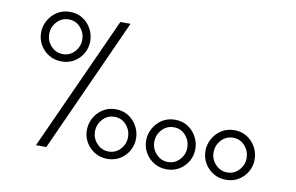

<svg xmlns="http://www.w3.org/2000/svg" viewBox="-72 -804 1451 942"><g transform="rotate(10 653.5 -333.5)"><path d="M1223.6 -116.7Q1223.6 -84 1207.8 -56.2Q1191.9 -28.3 1164.6 -11.5Q1137.2 5.4 1101.6 5.4Q1066.4 5.4 1038.6 -11.5Q1010.7 -28.3 994.6 -56.2Q978.5 -84 978.5 -116.7Q978.5 -148.9 994.1 -177.5Q1009.8 -206.1 1037.6 -223.9Q1065.4 -241.7 1101.6 -241.7Q1138.2 -241.7 1165.5 -223.9Q1192.9 -206.1 1208.3 -177.5Q1223.6 -148.9 1223.6 -116.7ZM1183.6 -117.2Q1183.6 -151.4 1160.4 -177.7Q1137.2 -204.1 1101.6 -204.1Q1066.4 -204.1 1042.7 -178Q1019 -151.9 1019 -117.2Q1019 -82.5 1043.2 -56.9Q1067.4 -31.2 1101.6 -31.2Q1136.2 -31.2 1159.9 -56.9Q1183.6 -82.5 1183.6 -117.2ZM928.2 -116.7Q928.2 -84 912.4 -56.2Q896.5 -28.3 869.1 -11.5Q841.8 5.4 806.2 5.4Q771 5.4 743.2 -11.5Q715.3 -28.3 699.2 -56.2Q683.1 -84 683.1 -116.7Q683.1 -148.9 698.7 -177.5Q714.4 -206.1 742.2 -223.9Q770 -241.7 806.2 -241.7Q842.8 -241.7 870.1 -223.9Q897.5 -206.1 912.8 -177.5Q928.2 -148.9 928.2 -116.7ZM888.2 -117.2Q888.2 -151.4 865 -177.7Q841.8 -204.1 806.2 -204.1Q771 -204.1 747.3 -178Q723.6 -151.9 723.6 -117.2Q723.6 -82.5 747.8 -56.9Q772 -31.2 806.2 -31.2Q840.8 -31.2 864.5 -56.9Q888.2 -82.5 888.2 -117.2ZM632.8 -116.7Q632.8 -84 616.9 -56.2Q601.1 -28.3 573.7 -11.5Q546.4 5.4 510.7 5.4Q475.6 5.4 447.8 -11.5Q419.9 -28.3 403.8 -56.2Q387.7 -84 387.7 -116.7Q387.7 -148.9 403.3 -177.5Q418.9 -206.1 446.8 -223.9Q474.6 -241.7 510.7 -241.7Q547.4 -241.7 574.7 -223.9Q602.1 -206.1 617.4 -177.5Q632.8 -148.9 632.8 -116.7ZM592.8 -117.2Q592.8 -151.4 569.6 -177.7Q546.4 -204.1 510.7 -204.1Q475.6 -204.1 451.9 -178Q428.2 -151.9 428.2 -117.2Q428.2 -82.5 452.4 -56.9Q476.6 -31.2 510.7 -31.2Q545.4 -31.2 569.1 -56.9Q592.8 -82.5 592.8 -117.2ZM328.6 -548.3Q328.6 -515.6 312.7 -487.8Q296.9 -460 269.5 -443.1Q242.2 -426.3 206.5 -426.3Q171.4 -426.3 143.6 -443.1Q115.7 -460 99.6 -487.8Q83.5 -515.6 83.5 -548.3Q83.5 -580.6 99.1 -609.1Q114.7 -637.7 142.6 -655.5Q170.4 -673.3 206.5 -673.3Q243.2 -673.3 270.5 -655.5Q297.9 -637.7 313.2 -609.1Q328.6 -580.6 328.6 -548.3ZM288.6 -548.8Q288.6 -583 265.4 -609.4Q242.2 -635.7 206.5 -635.7Q171.4 -635.7 147.7 -609.6Q124 -583.5 124 -548.8Q124 -514.2 148.2 -488.5Q172.4 -462.9 206.5 -462.9Q241.2 -462.9 264.9 -488.5Q288.6 -514.2 288.6 -548.8ZM457.5 -667H508.3L206.5 0H154.8Z"/></g></svg>

Font: Estedad-FD Light
Style: Regular
Weight: 300
Designer: Amin Abedi
Version: Version 7.3